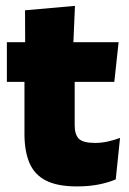

<svg xmlns="http://www.w3.org/2000/svg" viewBox="-20 -640 450 671"><path d="M249 11.5Q180.5 11.5 140.2 -9.2Q100 -30 82.8 -71Q65.5 -112 65.5 -172V-436H241V-202Q241 -170 255.5 -155.2Q270 -140.5 312.5 -140.5Q335.5 -140.5 358.2 -145.8Q381 -151 399.5 -158L384.5 -13Q358.5 -2 324.5 4.8Q290.5 11.5 249 11.5ZM379.5 -354H4V-492.5H394.5ZM236 -480.5H68L67.5 -604L242 -619.5Z"/></svg>

Font: Anek Kannada Medium ExtraBold
Style: Regular
Weight: 800
Version: Version 1.003